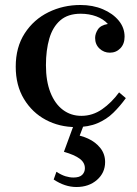

<svg xmlns="http://www.w3.org/2000/svg" viewBox="-20 -499 550 769"><path d="M284 10Q218 10 163.5 -19Q109 -48 76 -102.5Q43 -157 43 -232Q43 -310 79 -365.5Q115 -421 174 -450Q233 -479 302 -479Q352 -479 392 -462Q432 -445 455.5 -416.5Q479 -388 479 -352Q479 -323 462 -305.5Q445 -288 420 -288Q396 -288 378.5 -304.5Q361 -321 361 -347Q361 -364 372 -381Q383 -398 412 -403Q394 -423 365.5 -433.5Q337 -444 303 -444Q252 -444 221.5 -417.5Q191 -391 177.5 -344.5Q164 -298 164 -238Q164 -174 182 -128.5Q200 -83 232 -59Q264 -35 306 -35Q351 -35 389 -61.5Q427 -88 457 -129L484 -106Q461 -74 434 -47.5Q407 -21 370.5 -5.5Q334 10 284 10ZM286 250Q240 250 195 220L206 189Q226 202 242.5 207Q259 212 274 212Q299 212 309.5 201Q320 190 320 175Q320 152 299 136.5Q278 121 236 109L276 0H316L283 87L266 39Q302 42 332.5 56Q363 70 382 94Q401 118 401 150Q401 193 368.5 221.5Q336 250 286 250Z"/></svg>

Font: Brygada 1918 SemiBold
Style: Regular
Weight: 600
Designer: Mateusz Machalski | Borys Kosmynka | Przemek Hoffer
Foundry: NIEPODLEGLA 2018
Version: Version 3.006